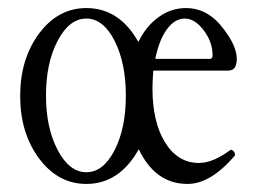

<svg xmlns="http://www.w3.org/2000/svg" viewBox="-20 -445 643 476"><path d="M194 11Q124 11 77 -52Q30 -115 30 -207Q30 -299 77 -362Q124 -425 194 -425Q276 -425 323 -341Q342 -380 373 -402.5Q404 -425 441 -425Q497 -425 536 -371Q567 -330 567 -299Q567 -270 546 -270H360Q358 -242 358 -226Q358 -142 389.5 -91.5Q421 -41 473 -41Q508 -41 551 -73Q553 -75 557 -72Q561 -69 562 -65Q563 -61 562 -59Q502 11 445 11Q365 11 324 -75Q276 11 194 11ZM94 -208Q94 -128 123 -73Q152 -18 194 -18Q236 -18 264 -72.5Q292 -127 292 -208Q292 -289 264 -344Q236 -399 194 -399Q152 -399 123 -344Q94 -289 94 -208ZM365 -299H500Q507 -299 507 -308Q507 -341 485 -370Q463 -399 438 -399Q413 -399 393.5 -372Q374 -345 365 -299Z"/></svg>

Font: Junicode Cond Light
Style: Regular
Weight: 300
Width: 3
Designer: Peter S. Baker
Version: Version 2.201